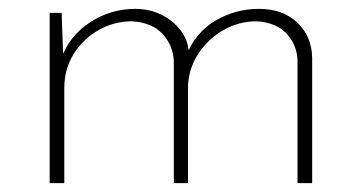

<svg xmlns="http://www.w3.org/2000/svg" viewBox="-20 -413 816 433"><path d="M119 -384 123 -271 118 -281Q137 -333 183.5 -363Q230 -393 285 -393Q317 -393 343.5 -380Q370 -367 387 -345Q404 -323 406 -295L401 -289Q421 -340 466 -366.5Q511 -393 564 -393Q618 -393 650.5 -362Q683 -331 684 -283V0H651V-276Q650 -311 627 -336.5Q604 -362 559 -365Q519 -365 484.5 -345.5Q450 -326 428 -293Q406 -260 404 -220V0H372V-276Q370 -311 346.5 -336.5Q323 -362 278 -365Q237 -365 202 -345Q167 -325 146 -291Q125 -257 125 -215V0H92V-384Z"/></svg>

Font: Josefin Sans Thin ExtraLight
Style: Regular
Weight: 250
Version: Version 2.001